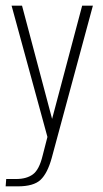

<svg xmlns="http://www.w3.org/2000/svg" viewBox="-26 -490 364 680"><path d="M-6 170 -4 144H31Q68 144 90.5 127.5Q113 111 125 61L142 -5L15 -470H52L159 -67L160 -58H157L158 -67L265 -470H303L157 70Q142 124 117.5 147Q93 170 37 170Z"/></svg>

Font: Smooch Sans Thin Light
Style: Regular
Weight: 300
Version: Version 1.010